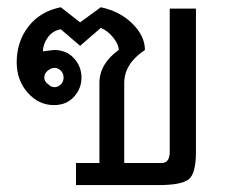

<svg xmlns="http://www.w3.org/2000/svg" viewBox="-20 -540 642 544"><path d="M535.2 -109.4Q535.2 -46.9 513.7 -31.2Q492.2 -15.6 429.7 -15.6H195.3V-78.1H261.7V-304.7Q261.7 -359.4 316.4 -398.4Q316.4 -414.1 300.8 -433.6Q285.2 -453.1 265.6 -460.9L207 -410.2L152.3 -457Q128.9 -453.1 115.2 -433.6Q101.6 -414.1 101.6 -394.5L132.8 -398.4Q168 -398.4 189.5 -375Q210.9 -351.6 210.9 -320.3Q210.9 -289.1 189.5 -265.6Q168 -242.2 132.8 -242.2Q89.8 -242.2 58.6 -277.3Q27.3 -312.5 27.3 -363.3Q27.3 -421.9 60.5 -464.8Q93.8 -507.8 152.3 -519.5L207 -476.6L265.6 -519.5Q320.3 -507.8 355.5 -472.7Q390.6 -437.5 390.6 -398.4Q332 -359.4 332 -304.7V-78.1H437.5Q460.9 -78.1 460.9 -109.4V-515.6H535.2ZM117.2 -300.8Q125 -293 134.8 -293Q144.5 -293 152.3 -300.8Q160.2 -308.6 160.2 -320.3Q160.2 -332 152.3 -339.8Q144.5 -347.7 134.8 -347.7Q125 -347.7 115.2 -339.8Q105.5 -332 105.5 -320.3Q105.5 -308.6 117.2 -300.8Z"/></svg>

Font: 和音 by 宁静之雨，公众号njzyshare
Style: Regular
Weight: 400
Designer: Steve Matteson
Foundry: Ascender Corporation
Version: Version 6.00;June 8, 2018;FontCreator 11.0.0.2388 32-bit